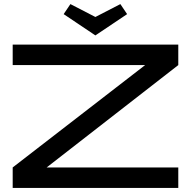

<svg xmlns="http://www.w3.org/2000/svg" viewBox="-20 -918 932 938"><path d="M851 -700H42V-600H689L42 -100V0H851V-100H208L851 -600ZM291 -849 446 -745 601 -849 568 -898 446 -835 324 -898Z"/></svg>

Font: Bruno Ace
Style: Regular
Weight: 400
Designer: Astigmatic (AOETI)
Foundry: Astigmatic (AOETI)
Version: Version 1.000